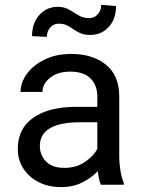

<svg xmlns="http://www.w3.org/2000/svg" viewBox="-20 -760 584 790"><path d="M395 0Q390.6 -9.8 387.5 -24.7Q384.3 -39.6 382.3 -55.7Q356.9 -28.8 318.8 -9.5Q280.8 9.8 231.9 9.8Q178.2 9.8 137.9 -11.2Q97.7 -32.2 75.4 -67.6Q53.2 -103 53.2 -147Q53.2 -231.9 117.7 -276.1Q182.1 -320.3 291 -320.3H380.4V-362.3Q380.4 -409.2 352.3 -437.3Q324.2 -465.3 269 -465.3Q217.8 -465.3 186.3 -440.2Q154.8 -415 154.8 -381.8H64.5Q64.5 -419.9 90.3 -455.8Q116.2 -491.7 163.3 -514.9Q210.4 -538.1 274.4 -538.1Q360.4 -538.1 415.5 -494.1Q470.7 -450.2 470.7 -361.3V-115.2Q470.7 -88.9 475.3 -59.1Q480 -29.3 489.3 -7.8V0ZM245.1 -69.3Q293.9 -69.3 329.8 -93.8Q365.7 -118.2 380.4 -147.9V-256.8H305.7Q228 -256.8 186 -232.7Q144 -208.5 144 -159.2Q144 -121.6 169.4 -95.5Q194.8 -69.3 245.1 -69.3ZM396.5 -740.2 457.5 -734.9Q457.5 -681.2 427 -648.7Q396.5 -616.2 352.1 -616.2Q327.1 -616.2 311 -623.3Q294.9 -630.4 282.2 -639.4Q269.5 -648.4 255.6 -655.5Q241.7 -662.6 221.2 -662.6Q200.7 -662.6 186.8 -647Q172.9 -631.3 172.9 -608.4L111.8 -611.3Q111.8 -665 142.1 -698.5Q172.4 -731.9 216.8 -731.9Q244.6 -731.9 264.2 -720.5Q283.7 -709 302.7 -697.3Q321.8 -685.5 347.7 -685.5Q368.2 -685.5 382.3 -701.4Q396.5 -717.3 396.5 -740.2Z"/></svg>

Font: Vazirmatn RD
Style: Regular
Weight: 400
Designer: Saber Rastikerdar
Foundry: Saber Rastikerdar
Version: Version 32.102